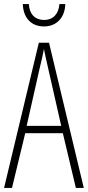

<svg xmlns="http://www.w3.org/2000/svg" viewBox="-20 -924 432 944"><path d="M301 -904H272C269 -857 242 -826 197 -826C151 -826 124 -856 122 -904H92C95 -831 138 -794 196 -794C258 -794 299 -837 301 -904ZM353 0H392L221 -714H171L0 0H39L104 -269H289ZM215 -596 281 -305H111L177 -597C185 -631 191 -654 196 -683C202 -654 207 -630 215 -596Z"/></svg>

Font: Noto Sans Georgian ExtraCondensed ExtraLight
Style: Regular
Weight: 200
Width: 2
Designer: Monotype Design Team, Akaki Razmadze
Foundry: Google LLC
Version: Version 2.005